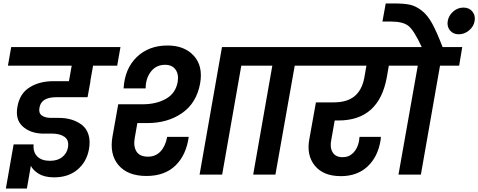

<svg xmlns="http://www.w3.org/2000/svg" viewBox="-20 -1013 2775 1114"><path d="M26 -632 45 -740H679L660 -632H520L504 -542H505L488 -449H306Q219 -449 209 -388Q203 -358 222 -343.5Q241 -329 277 -329H321Q361 -329 394.5 -319Q428 -309 455 -288.5Q482 -268 493.5 -231.5Q505 -195 496 -146Q482 -72 428 -27.5Q374 17 290 16Q236 15 203.5 -5.5Q171 -26 159 -51L136 81H14L59 -175H175Q171 -131 196 -105.5Q221 -80 270 -80Q314 -80 341 -101.5Q368 -123 374 -156Q382 -199 355 -218.5Q328 -238 280 -238H222Q153 -241 110.5 -280.5Q68 -320 81 -393Q94 -470 151.5 -506Q209 -542 289 -542H380L396 -632Z M830 8Q721 8 667.5 -55Q614 -118 633 -223L666 -408H808Q886 -408 942.5 -439.5Q999 -471 1011 -538Q1018 -583 998 -610Q978 -637 938 -637Q886 -637 855.5 -597.5Q825 -558 825 -500H697Q704 -615 773.5 -682Q843 -749 952 -749Q1050 -749 1104.5 -689.5Q1159 -630 1141 -528Q1120 -415 1036.5 -357Q953 -299 836 -299H777L762 -214Q753 -165 771.5 -134.5Q790 -104 839 -104Q883 -104 911.5 -134.5Q940 -165 950 -219H1075Q1061 -114 998.5 -53Q936 8 830 8ZM1138 0 1268 -740H1510L1490 -632H1380L1269 0Z M1449 0 1560 -632H1450L1468 -740H1819L1800 -632H1690L1578 0Z M1760 -632 1778 -740H2352L2333 -632H2236L2224 -563Q2178 -314 1944 -314H1922L1902 -201Q1893 -157 1910 -129Q1927 -101 1968 -101Q2005 -101 2030 -126.5Q2055 -152 2063 -194L2066 -219H2190Q2188 -201 2188 -198Q2172 -102 2112 -46.5Q2052 9 1958 9Q1856 9 1806.5 -52Q1757 -113 1775 -207L1813 -419H1915Q1995 -419 2038 -455.5Q2081 -492 2094 -563L2106 -632Z M2422 0H2292L2404 -632H2293L2312 -740H2427Q2382 -837 2350 -862.5Q2318 -888 2248 -888H2199L2218 -993H2264Q2325 -993 2359 -985.5Q2393 -978 2427 -951.5Q2461 -925 2487.5 -876.5Q2514 -828 2548 -740H2662L2644 -632H2533ZM2702 -837Q2675 -814 2642 -814Q2609 -814 2590.5 -837Q2572 -860 2578 -892Q2584 -924 2610 -946.5Q2636 -969 2669 -969Q2702 -969 2720.5 -946.5Q2739 -924 2734 -892Q2729 -860 2702 -837Z"/></svg>

Font: Poppins SemiBold
Style: Italic
Weight: 600
Italic angle: -10°
Designer: Ninad Kale (Devanagari), Jonny Pinhorn (Latin)
Foundry: Indian Type Foundry
Version: Version 3.200;PS 1.000;hotconv 16.6.54;makeotf.lib2.5.65590